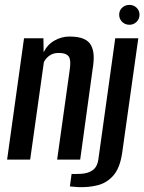

<svg xmlns="http://www.w3.org/2000/svg" viewBox="-20 -651 589 783"><path d="M9 0 78 -495H157L158 -438Q173 -469 202 -485.5Q231 -502 263 -502Q300 -502 321.5 -492.5Q343 -483 352 -465Q361 -447 362 -423.5Q363 -400 358 -371L307 0H213L264 -364Q266 -378 266.5 -390.5Q267 -403 264 -413Q261 -423 250.5 -429Q240 -435 219 -435Q202 -435 190 -429Q178 -423 170.5 -414.5Q163 -406 159 -398L103 0ZM298 112Q291 111 279.5 110.5Q268 110 265 109L272 58Q278 59 288.5 58.5Q299 58 307 58Q339 57 358 43Q377 29 381 0L450 -495H544L478 -26Q469 34 442.5 64.5Q416 95 378 104.5Q340 114 298 112ZM508 -550Q490 -550 478 -562Q466 -574 466 -591Q466 -608 478 -619.5Q490 -631 508 -631Q525 -631 537 -619.5Q549 -608 549 -591Q549 -574 537 -562Q525 -550 508 -550Z"/></svg>

Font: Alumni Sans Thin SemiBold
Style: Italic
Weight: 600
Italic angle: -8°
Version: Version 1.016